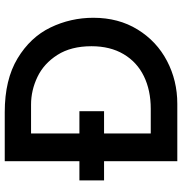

<svg xmlns="http://www.w3.org/2000/svg" viewBox="1 -769 768 810"><g transform="rotate(-90 385.0 -364.0)"><path d="M715 -354Q715 -248 665.5 -167.5Q616 -87 533 -43.5Q450 0 352 0H110V-309H29V-413H110V-728H317Q454 -728 543.5 -674Q633 -620 674 -535Q715 -450 715 -354ZM595 -362Q595 -448 558.5 -505.5Q522 -563 465.5 -590Q409 -617 349 -617H227V-413H321V-309H227V-112H331Q409 -112 468.5 -141Q528 -170 561.5 -226.5Q595 -283 595 -362Z"/></g></svg>

Font: Josefin Sans SemiBold
Style: Regular
Weight: 600
Designer: Santiago Orozco
Foundry: Typemade
Version: Version 2.000